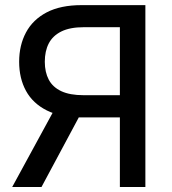

<svg xmlns="http://www.w3.org/2000/svg" viewBox="-20 -748 686 768"><path d="M561.5 0H459.5V-639.2H315.4Q259.8 -639.2 225.3 -622.1Q190.9 -605 175 -574.2Q159.2 -543.5 159.2 -501Q159.2 -459.5 175 -429.4Q190.9 -399.4 225.1 -383.3Q259.3 -367.2 314.5 -367.2H503.9V-278.3H307.1Q222.7 -278.3 167 -306.4Q111.3 -334.5 84 -384.5Q56.6 -434.6 56.6 -501Q56.6 -566.9 84 -618.2Q111.3 -669.4 166.7 -698.5Q222.2 -727.5 306.6 -727.5H561.5ZM146 0H28.8L207.5 -328.1H321.8Z"/></svg>

Font: Inter Cardless
Style: Regular
Weight: 400
Designer: Rasmus Andersson
Foundry: rsms
Version: Version 4.001;git-9221beed3